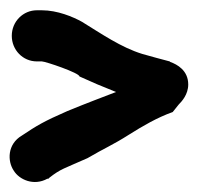

<svg xmlns="http://www.w3.org/2000/svg" viewBox="-28 -660 396 383"><g transform="rotate(90 169.5 -468.0)"><path d="M-2 -344C-2 -317 20 -294 49 -294C77 -294 100 -316 100 -344V-354C100 -361 123 -429 130 -429C141 -453 150 -474 161 -502C173 -471 181 -449 199 -405C220 -357 228 -344 248 -314C265 -285 299 -285 318 -298C336 -309 349 -338 334 -365V-367L332 -369C314 -392 314 -398 293 -445C273 -479 267 -495 246 -528C229 -555 212 -584 201 -615L186 -627C180 -633 166 -646 146 -646C118 -646 106 -624 101 -610L100 -609C95 -590 91 -575 85 -554C72 -512 45 -473 21 -434C11 -416 -2 -385 -2 -354Z"/></g></svg>

Font: Stray Cat
Style: ExBlk
Weight: 1000
Version: Version 1.0